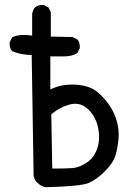

<svg xmlns="http://www.w3.org/2000/svg" viewBox="-20 -786 540 784"><path d="M168 -21.5Q152.3 -23.4 140.6 -33.2L128.9 -43Q119.1 -54.7 117.2 -70.3L109.4 -561.5Q66.4 -561.5 29.3 -577.1Q17.6 -590.8 19.5 -613.3L29.3 -632.8Q54.7 -648.4 111.3 -640.6V-728.5Q113.3 -744.1 123 -755.9Q136.7 -767.6 158.2 -765.6L177.7 -755.9L187.5 -736.3V-636.7L276.4 -634.8L295.9 -625Q307.6 -611.3 305.7 -588.9L295.9 -569.3Q272.5 -555.7 243.7 -555.7Q214.8 -555.7 185.5 -555.7V-420.9Q218.8 -436.5 249.5 -439.5Q280.3 -442.4 307.6 -438.5Q335 -434.6 357.4 -423.8Q379.9 -413.1 410.2 -377.9Q440.4 -342.8 454.1 -300.8Q467.8 -258.8 463.9 -217.8Q460 -176.8 450.2 -147.5Q440.4 -118.2 406.2 -84.5Q372.1 -50.8 339.8 -38.1Q307.6 -25.4 168 -21.5ZM331.1 -120.1Q360.4 -137.7 375 -173.8Q389.6 -210 381.8 -257.8Q374 -305.7 341.8 -337.9Q309.6 -370.1 267.6 -359.9Q225.6 -349.6 189.5 -319.3L193.4 -97.7Q250 -97.7 275.9 -99.6Q301.8 -101.6 331.1 -120.1Z"/></svg>

Font: JasonHandwriting2
Style: Regular
Weight: 400
Version: Version 1.05.10